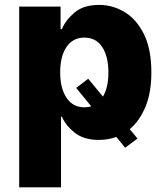

<svg xmlns="http://www.w3.org/2000/svg" viewBox="-20 -573 653 797"><path d="M59.7 204.5V-545.5H231.5V-452.1H236.9Q252.5 -489.7 289.6 -521.1Q326.7 -552.6 391.3 -552.6Q448.5 -552.6 497.9 -522.5Q547.2 -492.5 577.8 -430.6Q608.3 -368.6 608.3 -272.4Q608.3 -188.6 583.8 -129.6Q559.3 -70.7 518.5 -36.9L550.8 2.1L499.6 40.1L462.7 -4.6Q428.6 7.8 390.3 7.8Q328.5 7.8 291 -21.5Q253.6 -50.8 236.9 -88.4H233.3V204.5ZM346.2 -246.1 407.3 -171.9Q430 -209.9 430 -272.7Q430 -338.4 404.3 -377.7Q378.6 -416.9 330.3 -416.9Q282.7 -416.9 256.2 -378.2Q229.8 -339.5 229.8 -272.7Q229.8 -206.3 256.2 -166.9Q282.7 -127.5 330.3 -127.5Q345.5 -127.5 358.7 -131.7L296.2 -208.1Z"/></svg>

Font: Inter UI Extra Bold
Style: Regular
Weight: 800
Designer: Rasmus Andersson
Foundry: rsms
Version: 3.2;8d6f07862